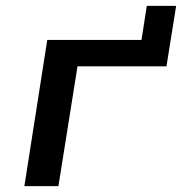

<svg xmlns="http://www.w3.org/2000/svg" viewBox="-20 -634 620 654"><path d="M63 0 141 -498H462L480 -614H580L547 -408H244L179 0Z"/></svg>

Font: Nunito Sans 7pt SemiExpanded SemiBold
Style: Italic
Weight: 600
Width: 6
Italic angle: -9°
Designer: Vernon Adams
Foundry: Vernon Adams
Version: Version 3.101;gftools[0.9.27]